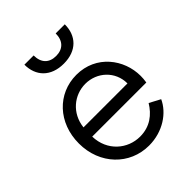

<svg xmlns="http://www.w3.org/2000/svg" viewBox="-222 -918 1059 1059"><g transform="rotate(-45 307.5 -389.0)"><path d="M321 12C430 12 516 -49 549 -122L485 -156C451 -100 399 -58 321 -58C225 -58 137 -130 134 -245H556C559 -262 560 -280 560 -293C560 -421 467 -548 313 -548C166 -548 55 -431 55 -270C55 -107 171 12 321 12ZM136 -315C147 -415 226 -478 313 -478C403 -478 479 -410 479 -315ZM150 -790C150 -702 206 -640 308 -640C409 -640 465 -701 465 -790H394C394 -733 362 -700 308 -700C253 -700 222 -733 222 -790Z"/></g></svg>

Font: Mluvka
Style: Regular
Weight: 400
Designer: Modified by Jiří Krblich, Original typeface by Gumpita Rahayu
Foundry: Gumpita Rahayu & Jiří Krblich
Version: Version 2.000;Glyphs 3.1.1 (3134)